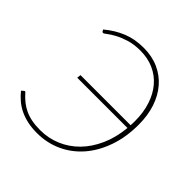

<svg xmlns="http://www.w3.org/2000/svg" viewBox="-189 -860 1016 1016"><g transform="rotate(45 319.0 -351.5)"><path d="M96.5 -627.5Q145 -668 198 -689.5Q251 -711 317.5 -711Q380 -711 429.8 -688.5Q479.5 -666 514.2 -625.5Q549 -585 567.5 -528.8Q586 -472.5 586 -404.5Q586 -311 559.2 -234.8Q532.5 -158.5 485.5 -104.5Q438.5 -50.5 374.5 -21.2Q310.5 8 236.5 8Q196.5 8 164 0.8Q131.5 -6.5 105 -19.5Q78.5 -32.5 57.2 -50.8Q36 -69 18 -91L30 -101.5Q32.5 -104 35.5 -104Q38.5 -104 41 -100.5Q59 -80 78.8 -64Q98.5 -48 122 -37Q145.5 -26 173.8 -20.5Q202 -15 237.5 -15Q298 -15 352.8 -38Q407.5 -61 450 -104Q492.5 -147 520.5 -209.2Q548.5 -271.5 556 -350H180L182.5 -372H557.5Q558 -380 558.2 -387.8Q558.5 -395.5 558.5 -404Q558.5 -468.5 541.2 -521Q524 -573.5 492.2 -610.8Q460.5 -648 415.5 -668Q370.5 -688 315 -688Q267 -688 230.5 -676.5Q194 -665 168.5 -651Q143 -637 128.5 -625.5Q114 -614 109.5 -614Q103.5 -614 102 -617.5Z"/></g></svg>

Font: Lato ExtraLight
Style: Italic
Weight: 275
Italic angle: -7°
Designer: Lukasz Dziedzic with Adam Twardoch and Botio Nikoltchev
Foundry: tyPoland Lukasz Dziedzic
Version: Version 2.015; 2015-08-06; http://www.latofonts.com/